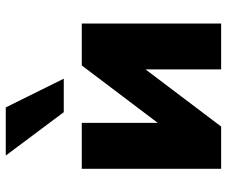

<svg xmlns="http://www.w3.org/2000/svg" viewBox="-82 -724 805 682"><g transform="rotate(-90 321.0 -382.5)"><path d="M63 0V-495H226V-196H204L430 -495H579V0H416V-299H439L213 0ZM264 -559 110 -765H281L383 -559Z"/></g></svg>

Font: Nunito Sans 11pt Black
Style: Regular
Weight: 900
Version: Version 3.101;gftools[0.9.27]